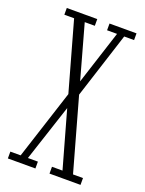

<svg xmlns="http://www.w3.org/2000/svg" viewBox="-134 -766 629 832"><g transform="rotate(20 180.0 -350.0)"><path d="M9.5 0V-31.5H57L160.5 -351.5L71.5 -669H26.5V-700H167V-669H120.5L189.5 -421L269.5 -669H223.5V-700H348V-669H302.5L205 -365.5L298.5 -31.5H344.5V0H201.5V-31.5H250L176.5 -293L90.5 -31.5H136.5V0Z"/></g></svg>

Font: Imbue 10pt ExtraLight
Style: Regular
Weight: 200
Designer: Tyler Finck
Foundry: Etcetera Type Company
Version: Version 1.102; ttfautohint (v1.8.3)